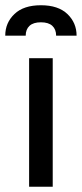

<svg xmlns="http://www.w3.org/2000/svg" viewBox="-53 -712 312 732"><path d="M58 -490H148V0H58ZM239 -576H161Q161 -600 146.5 -613.5Q132 -627 103 -627Q74 -627 59.5 -613.5Q45 -600 45 -576H-33Q-33 -625 2 -658.5Q37 -692 103 -692Q169 -692 204 -658.5Q239 -625 239 -576Z"/></svg>

Font: Cabin Condensed
Style: Regular
Weight: 400
Width: 3
Designer: Pablo Impallari
Foundry: Pablo Impallari. http://www.impallari.com Igino Marini. http://www.ikern.com
Version: Version 2.200